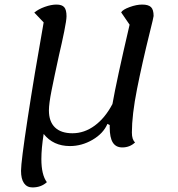

<svg xmlns="http://www.w3.org/2000/svg" viewBox="-20 -620 777 840"><path d="M571 3Q548 25 515 25Q487 25 473.5 3.5Q460 -18 460 -63V-73L450 -78Q432 -36 385 -8.5Q338 19 286 19Q213 19 171 -34Q161 30 161 76Q161 145 185 177Q160 200 122 200Q98 200 85 181.5Q72 163 72 127Q72 88 101 -102Q130 -292 171 -522L130 -565Q148 -580 176 -590Q204 -600 227 -600Q251 -600 261 -588.5Q271 -577 271 -549Q271 -532 261 -482.5Q251 -433 238 -378Q217 -282 205.5 -224Q194 -166 194 -137Q194 -88 220.5 -62.5Q247 -37 297 -37Q349 -37 394.5 -70.5Q440 -104 472 -165Q490 -268 547 -512L510 -566Q517 -578 547 -589Q577 -600 602 -600Q629 -600 640.5 -589Q652 -578 652 -550Q652 -545 635 -477Q602 -344 579.5 -230.5Q557 -117 557 -40Q557 -9 571 3Z"/></svg>

Font: Lemonada Light
Style: Regular
Weight: 300
Designer: Mohamed Gaber (Arabic) Eduardo Tunni (Latin)
Foundry: Kief Type Foundry
Version: Version 3.006